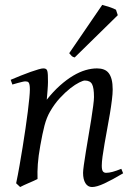

<svg xmlns="http://www.w3.org/2000/svg" viewBox="-20 -732 534 772"><path d="M475.1 -35.2Q430.7 -8.8 399.7 5.6Q368.7 20 350.1 20Q333 20 323.5 4.6Q314 -10.7 314 -37.1Q314 -45.9 317.1 -68.6Q320.3 -91.3 325.2 -121.6Q330.1 -151.9 335.9 -186Q341.8 -220.2 346.7 -251Q351.6 -281.7 354.7 -306.2Q357.9 -330.6 357.9 -341.8Q357.9 -378.9 350.1 -393.6Q342.3 -408.2 320.8 -408.2Q314.5 -408.2 298.6 -400.4Q282.7 -392.6 262.7 -377Q242.7 -361.3 220.9 -337.9Q199.2 -314.5 181.2 -283.2Q167.5 -259.8 158.9 -227.1Q150.4 -194.3 142.1 -147Q134.3 -103.5 132.1 -72.3Q129.9 -41 130.9 -12.2Q124.5 -8.8 115 -4.6Q105.5 -0.5 95.5 3.9Q85.4 8.3 76.2 12.5Q66.9 16.6 61 20L44.9 4.9Q51.8 -27.3 58.3 -64.9Q64.9 -102.5 71 -140.4Q77.1 -178.2 82.5 -215.1Q87.9 -252 91.8 -283Q95.7 -314 97.9 -337.4Q100.1 -360.8 100.1 -372.1Q100.1 -383.3 98.9 -389.9Q97.7 -396.5 95.5 -399.7Q93.3 -402.8 89.8 -403.8Q86.4 -404.8 82 -404.8Q77.6 -404.8 69.1 -402.8Q60.5 -400.9 51.8 -398.4Q41.5 -395.5 29.8 -392.1L22.9 -411.1Q43.5 -419.9 64.2 -428.2Q85 -436.5 103 -442.9Q121.1 -449.2 134.5 -453.1Q147.9 -457 153.8 -457Q160.6 -457 164.6 -454.8Q168.5 -452.6 170.2 -446.8Q171.9 -440.9 172.4 -430.2Q172.9 -419.4 172.9 -401.9Q172.9 -396.5 172.4 -387.2Q171.9 -377.9 171.1 -367.4Q170.4 -356.9 169.4 -346.9Q168.5 -336.9 168 -331.1Q194.3 -364.3 221.2 -388.2Q248 -412.1 273.9 -427.5Q299.8 -442.9 324 -450Q348.1 -457 370.1 -457Q385.3 -457 397.2 -452.6Q409.2 -448.2 417 -438.2Q424.8 -428.2 429 -411.9Q433.1 -395.5 433.1 -372.1Q433.1 -355 429.9 -329.6Q426.8 -304.2 421.9 -274.7Q417 -245.1 411.1 -213.9Q405.3 -182.6 400.4 -154.3Q395.5 -126 392.3 -102.8Q389.2 -79.6 389.2 -65.9Q389.2 -49.3 393.6 -43.2Q397.9 -37.1 406.7 -37.1Q418 -37.1 432.6 -41Q447.3 -44.9 467.8 -53.2ZM453.6 -670.9 280.3 -501Q272.5 -502.9 268.8 -506.3Q265.1 -509.8 258.3 -518.1L391.1 -712.4Q396 -710.9 403.6 -708.7Q411.1 -706.5 419.4 -703.9Q427.7 -701.2 435.1 -698.2Q442.4 -695.3 446.3 -692.9Z"/></svg>

Font: Gentium Plus Afr
Style: Italic
Weight: 400
Italic angle: -8°
Designer: J. Victor Gaultney, Annie Olsen, Iska Routamaa, Becca Hirsbrunner
Foundry: SIL International
Version: Version 5.000